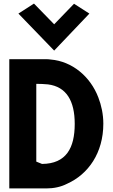

<svg xmlns="http://www.w3.org/2000/svg" viewBox="-20 -1044 630 1074"><path d="M83 -968 283 -761 480 -968 394 -1023 283 -908 170 -1024ZM239 10C280 10 320 2 355 -16C474 -69 558 -189 558 -352C558 -405 547 -455 530 -499C485 -617 383 -701 264 -711C256 -712 247 -713 239 -713H32V10ZM215 -127 183 -140V-575C204 -575 228 -574 248 -572C352 -559 398 -479 398 -351C398 -217 351 -128 215 -127Z"/></svg>

Font: Bluebird
Style: SfBdNrw
Weight: 700
Designer: Jasper
Foundry: Cannot Into Space Fonts
Version: Version 0.98